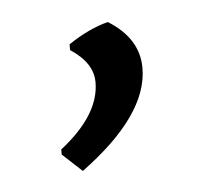

<svg xmlns="http://www.w3.org/2000/svg" viewBox="-30 -118 289 264"><g transform="rotate(-5 114.5 13.5)"><path d="M169 -20Q169 45 75 114L48 89V82Q103 39 103 -6Q103 -33 72 -53V-61Q100 -80 127 -87Q169 -61 169 -20Z"/></g></svg>

Font: Alegreya Sans
Style: Regular
Weight: 400
Designer: Juan Pablo del Peral
Foundry: Huerta Tipografica
Version: Version 2.008; ttfautohint (v1.6)